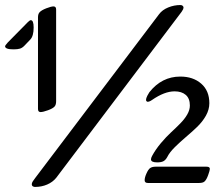

<svg xmlns="http://www.w3.org/2000/svg" viewBox="-20 -720 877 755"><path d="M200.7 -682.6V-322.3Q200.7 -308.1 194.8 -301.3Q188 -293.5 168.5 -286.4Q148.9 -279.3 139.6 -279.3Q129.4 -279.3 129.4 -291.5V-651.9Q129.4 -664.6 135.3 -671.4Q142.6 -679.7 161.9 -687.3Q181.2 -694.8 190.4 -694.8Q200.7 -694.8 200.7 -682.6ZM10.3 -552.7 89.8 -633.3Q97.2 -640.6 101.1 -640.6Q112.3 -640.6 112.3 -611.8Q112.3 -578.1 99.1 -564.5L76.7 -541Q67.9 -531.7 58.6 -528.8Q49.3 -525.9 33.2 -525.9Q0 -525.9 0 -538.1Q0 -541 10.3 -552.7ZM605.5 -664.1Q618.2 -681.2 641.4 -690.7Q664.6 -700.2 689.5 -700.2Q694.8 -700.2 698.2 -697.3Q701.7 -694.3 701.7 -689.9Q701.7 -687.5 700.2 -683.8Q698.7 -680.2 694.3 -673.8L201.2 -21Q187.5 -3.9 165.5 5.6Q143.6 15.1 117.2 15.1Q113.3 15.1 109.1 12.7Q105 10.3 105 3.9Q105 -0.5 109.1 -7.1Q113.3 -13.7 119.1 -21ZM591.3 -64.5H792.5Q805.2 -64.5 805.2 -55.7Q805.2 -50.3 798.6 -31.7Q792 -13.2 784.2 -6.3Q777.8 -0.5 762.7 -0.5H561.5Q548.8 -0.5 548.8 -11.2Q548.8 -22 555.9 -37.8Q563 -53.7 569.8 -58.6Q577.6 -64.5 591.3 -64.5ZM637.7 -102.5Q631.3 -90.8 622.8 -86.2Q614.3 -81.5 598.1 -81.5Q573.7 -81.5 573.7 -93.3Q573.7 -98.6 578.1 -106.9Q591.8 -132.3 612.5 -157Q633.3 -181.6 652.3 -199.2Q671.4 -216.8 688.7 -234.4Q706.1 -252 716.3 -269.8Q726.6 -287.6 726.6 -305.2Q726.6 -333 710.4 -346.9Q694.3 -360.8 666.5 -360.8Q627 -360.8 578.1 -327.1Q567.9 -319.8 560.5 -319.8Q558.6 -319.8 556.4 -321.8Q554.2 -323.7 554.2 -327.1Q554.2 -333.5 559.3 -343.5Q564.5 -353.5 567.4 -357.4Q616.2 -418.9 689 -418.9Q739.3 -418.9 771.2 -391.1Q803.2 -363.3 803.2 -314Q803.2 -289.1 789.6 -264.9Q775.9 -240.7 754.4 -220.2Q732.9 -199.7 710.7 -180.9Q688.5 -162.1 667.5 -141.4Q646.5 -120.6 637.7 -102.5Z"/></svg>

Font: SirinStencil
Style: Regular
Weight: 400
Designer: Olga Karpushina (okarpush@gmail.com)
Foundry: Cyreal (www.cyreal.org)
Version: Version 1.002